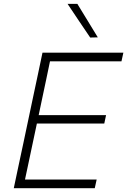

<svg xmlns="http://www.w3.org/2000/svg" viewBox="-20 -990 669 1010"><path d="M52.5 0Q65 -60 77 -116Q89 -171.5 103 -237.5L152.5 -472Q167 -540 179 -596.5Q190.5 -653 203.5 -713H629L619 -667.5H243Q233 -619 223 -571.5Q212.5 -524 201.5 -470L183.5 -384.5H538L528.5 -340H174L153.5 -243.5Q142 -189.5 132 -142Q122 -94 111.5 -45.5H488.5L478.5 0ZM454.5 -792.5Q425 -836 395.2 -880.2Q365.5 -924.5 335.5 -969.5H387Q413.5 -926.5 440.5 -882Q467.5 -837.5 494.5 -793.5Z"/></svg>

Font: Heraclito ExtraLight
Style: Italic
Weight: 200
Italic angle: -12°
Designer: Kostas Bartsokas (font) & Cristiano Sobral (main changes)
Foundry: Kostas Bartsokas (font) & Cristiano Sobral (main changes)
Version: Version 1.00;July 8, 2020;FontCreator 13.0.0.2655 64-bit